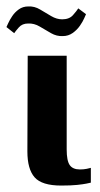

<svg xmlns="http://www.w3.org/2000/svg" viewBox="-41 -572 310 596"><path d="M149 4Q89 4 66.5 -21.5Q44 -47 44 -102L45 -399H166V-108Q166 -73 175.5 -59.5Q185 -46 207 -46Q219 -46 228.5 -48Q238 -50 241 -51V-5Q237 -4 227 -2Q217 0 198.5 2Q180 4 149 4ZM154 -460Q135 -459 117.5 -469Q100 -479 82.5 -489.5Q65 -500 46 -499Q28 -499 17.5 -487Q7 -475 3 -469L-21 -488Q-20 -490 -15.5 -500Q-11 -510 -3 -522Q5 -534 17.5 -543Q30 -552 47 -552Q66 -553 83.5 -542.5Q101 -532 118 -522Q135 -512 152 -512Q174 -512 185.5 -525Q197 -538 202 -546L226 -528Q225 -526 220.5 -515.5Q216 -505 207 -492Q198 -479 184.5 -469.5Q171 -460 154 -460Z"/></svg>

Font: Genos Thin SemiBold
Style: Regular
Weight: 600
Version: Version 1.010